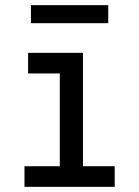

<svg xmlns="http://www.w3.org/2000/svg" viewBox="-20 -725 540 745"><path d="M75 0V-80H212V-440H89V-520H302V-80H425V0ZM400 -635H100V-705H400Z"/></svg>

Font: Iosevka Curly Slab Medium
Style: Regular
Weight: 500
Monospace: yes
Designer: Belleve Invis
Foundry: Belleve Invis
Version: Version 22.1.2; ttfautohint (v1.8.4)